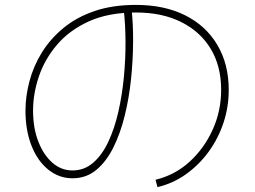

<svg xmlns="http://www.w3.org/2000/svg" viewBox="-20 -742 1040 784"><path d="M623 22 615 -8Q694 -27 753.5 -81Q813 -135 848 -211.5Q883 -288 883 -375Q883 -472 840.5 -542.5Q798 -613 720 -652Q642 -691 535 -691Q423 -691 343.5 -655Q264 -619 213.5 -560Q163 -501 139 -430.5Q115 -360 115 -290Q115 -219 136.5 -164Q158 -109 194 -77.5Q230 -46 276 -46Q324 -46 360.5 -77.5Q397 -109 422.5 -163.5Q448 -218 463.5 -286.5Q479 -355 486 -429Q493 -503 492.5 -574Q492 -645 485 -704L517 -707Q524 -645 523.5 -570.5Q523 -496 515 -418.5Q507 -341 489 -268.5Q471 -196 442.5 -139Q414 -82 373 -48Q332 -14 276 -14Q221 -14 177 -49.5Q133 -85 108.5 -147.5Q84 -210 84 -290Q84 -349 100.5 -411Q117 -473 151.5 -528.5Q186 -584 239.5 -628Q293 -672 366.5 -697Q440 -722 535 -722Q651 -722 736 -679.5Q821 -637 867.5 -558.5Q914 -480 914 -375Q914 -305 892.5 -240.5Q871 -176 832 -122.5Q793 -69 740 -31Q687 7 623 22Z"/></svg>

Font: Murecho Thin ExtraLight
Style: Regular
Weight: 250
Version: Version 1.010